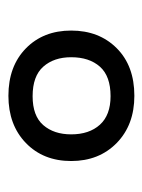

<svg xmlns="http://www.w3.org/2000/svg" viewBox="40 -804 347 468"><g transform="rotate(90 214.0 -570.5)"><path d="M214 -417Q142 -417 98.5 -459.5Q55 -502 55 -570Q55 -638 98 -681Q141 -724 214 -724Q285 -724 329 -681Q373 -638 373 -570Q373 -502 329 -459.5Q285 -417 214 -417ZM215 -476Q263 -476 285.5 -502Q308 -528 308 -570Q308 -614 284.5 -640Q261 -666 215 -666Q166 -666 143 -640Q120 -614 120 -570Q120 -528 143 -502Q166 -476 215 -476Z"/></g></svg>

Font: Noto Sans Tifinagh Air
Style: Regular
Weight: 400
Designer: JamraPatel
Foundry: JamraPatel LLC
Version: Version 2.006; ttfautohint (v1.8.4.7-5d5b)